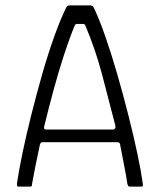

<svg xmlns="http://www.w3.org/2000/svg" viewBox="-20 -693 594 713"><path d="M49 0Q44 0 43.5 -2.5Q43 -5 43 -12Q50 -60 64 -127Q78 -194 97 -269.5Q116 -345 137.5 -420Q159 -495 182 -559Q205 -623 226 -665Q228 -669 231 -671Q234 -673 237 -673H316Q320 -672 323 -671Q326 -670 328 -665Q348 -624 370.5 -559.5Q393 -495 415 -419Q437 -343 456.5 -266Q476 -189 490 -123Q504 -57 510 -13Q511 -5 510.5 -2.5Q510 0 505 0H461Q458 0 456.5 -2Q455 -4 453 -10Q449 -38 441.5 -76Q434 -114 426 -156Q425 -162 422 -163.5Q419 -165 413 -165H139Q134 -165 132 -163Q130 -161 128 -155Q119 -114 111.5 -76Q104 -38 99 -10Q99 -4 97.5 -2Q96 0 92 0ZM151 -212H400Q404 -212 407 -215.5Q410 -219 408 -228Q384 -322 359 -416.5Q334 -511 297 -598Q295 -604 288 -604H266Q259 -604 257 -597Q239 -554 218.5 -491.5Q198 -429 179 -359Q160 -289 144 -223Q143 -220 144 -216Q145 -212 151 -212Z"/></svg>

Font: Glory Thin Light
Style: Regular
Weight: 300
Version: Version 1.011